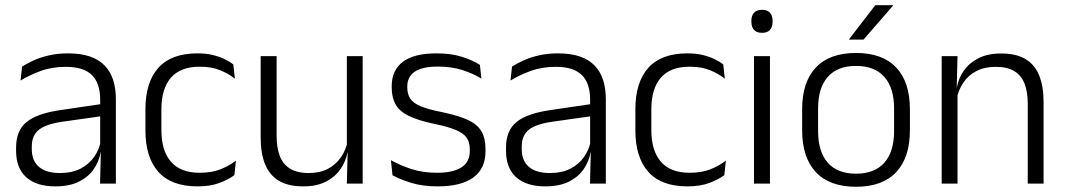

<svg xmlns="http://www.w3.org/2000/svg" viewBox="-20 -702 4074 734"><path d="M423 0H362.5L365.5 -121.5L363 -131V-288.5V-321Q363 -384 331.2 -415.2Q299.5 -446.5 231.5 -446.5Q178.5 -446.5 135 -430.5Q91.5 -414.5 58.5 -394L64.5 -447.5Q82.5 -459 108 -470.8Q133.5 -482.5 166.8 -490.2Q200 -498 240 -498Q289 -498 323.8 -486Q358.5 -474 380.5 -451Q402.5 -428 412.8 -395.5Q423 -363 423 -322.5ZM191.5 10.5Q119 10.5 80.2 -24.5Q41.5 -59.5 41.5 -125V-138Q41.5 -202.5 81.2 -235.2Q121 -268 210 -281L373 -305L376 -259L217.5 -236.5Q155.5 -227.5 128.5 -205.8Q101.5 -184 101.5 -141.5V-132.5Q101.5 -87.5 129 -64Q156.5 -40.5 209.5 -40.5Q255 -40.5 287.2 -57Q319.5 -73.5 339.2 -101.2Q359 -129 365.5 -163.5L377.5 -120.5H365Q359 -86 338.8 -56Q318.5 -26 282.2 -7.8Q246 10.5 191.5 10.5Z M735 10.5Q635 10.5 585.5 -45Q536 -100.5 536 -203V-285Q536 -387.5 585.5 -442.8Q635 -498 735 -498Q767.5 -498 793.2 -491.8Q819 -485.5 839 -475.8Q859 -466 872 -455.5L878 -401Q854.5 -420 821.8 -433.5Q789 -447 743 -447Q670 -447 633.5 -405Q597 -363 597 -284V-204.5Q597 -126 633.5 -83.8Q670 -41.5 743.5 -41.5Q790.5 -41.5 824 -55.2Q857.5 -69 882 -88L876 -32.5Q855 -16.5 820 -3Q785 10.5 735 10.5Z M976.5 -487.5H1037.5V-181.5Q1037.5 -138.5 1049.2 -106.8Q1061 -75 1088 -57.8Q1115 -40.5 1160.5 -40.5Q1203 -40.5 1233.8 -56.8Q1264.5 -73 1283.8 -101.2Q1303 -129.5 1309.5 -164.5L1322 -120H1308.5Q1302 -84.5 1281.2 -54.8Q1260.5 -25 1225.2 -7.2Q1190 10.5 1139.5 10.5Q1081 10.5 1045.2 -11.5Q1009.5 -33.5 993 -75Q976.5 -116.5 976.5 -175.5ZM1306 -487.5H1366.5V0H1306L1309 -120.5L1306 -123.5Z M1654 10.5Q1595 10.5 1552 -3Q1509 -16.5 1480.5 -32L1474.5 -89.5Q1510.5 -69.5 1553.5 -55.5Q1596.5 -41.5 1651.5 -41.5Q1712 -41.5 1744 -62.2Q1776 -83 1776 -124V-131Q1776 -157.5 1764.5 -174.8Q1753 -192 1723.5 -204.8Q1694 -217.5 1640 -228.5Q1578.5 -241.5 1543 -258.8Q1507.5 -276 1492.5 -302.5Q1477.5 -329 1477.5 -368V-373Q1477.5 -433.5 1520.2 -465.8Q1563 -498 1648.5 -498Q1705.5 -498 1747 -484.5Q1788.5 -471 1814.5 -454L1820.5 -401.5Q1788.5 -421 1747.5 -434.2Q1706.5 -447.5 1653.5 -447.5Q1613 -447.5 1587.2 -438.5Q1561.5 -429.5 1549.2 -412.5Q1537 -395.5 1537 -372.5V-368Q1537 -342 1548.5 -324.8Q1560 -307.5 1589 -295.5Q1618 -283.5 1669 -273.5Q1732 -260.5 1768.5 -243.5Q1805 -226.5 1820.5 -200Q1836 -173.5 1836 -132.5V-123.5Q1836 -57.5 1789.5 -23.5Q1743 10.5 1654 10.5Z M2296 0H2235.5L2238.5 -121.5L2236 -131V-288.5V-321Q2236 -384 2204.2 -415.2Q2172.5 -446.5 2104.5 -446.5Q2051.5 -446.5 2008 -430.5Q1964.5 -414.5 1931.5 -394L1937.5 -447.5Q1955.5 -459 1981 -470.8Q2006.5 -482.5 2039.8 -490.2Q2073 -498 2113 -498Q2162 -498 2196.8 -486Q2231.5 -474 2253.5 -451Q2275.5 -428 2285.8 -395.5Q2296 -363 2296 -322.5ZM2064.5 10.5Q1992 10.5 1953.2 -24.5Q1914.5 -59.5 1914.5 -125V-138Q1914.5 -202.5 1954.2 -235.2Q1994 -268 2083 -281L2246 -305L2249 -259L2090.5 -236.5Q2028.5 -227.5 2001.5 -205.8Q1974.5 -184 1974.5 -141.5V-132.5Q1974.5 -87.5 2002 -64Q2029.5 -40.5 2082.5 -40.5Q2128 -40.5 2160.2 -57Q2192.5 -73.5 2212.2 -101.2Q2232 -129 2238.5 -163.5L2250.5 -120.5H2238Q2232 -86 2211.8 -56Q2191.5 -26 2155.2 -7.8Q2119 10.5 2064.5 10.5Z M2608 10.5Q2508 10.5 2458.5 -45Q2409 -100.5 2409 -203V-285Q2409 -387.5 2458.5 -442.8Q2508 -498 2608 -498Q2640.5 -498 2666.2 -491.8Q2692 -485.5 2712 -475.8Q2732 -466 2745 -455.5L2751 -401Q2727.5 -420 2694.8 -433.5Q2662 -447 2616 -447Q2543 -447 2506.5 -405Q2470 -363 2470 -284V-204.5Q2470 -126 2506.5 -83.8Q2543 -41.5 2616.5 -41.5Q2663.5 -41.5 2697 -55.2Q2730.5 -69 2755 -88L2749 -32.5Q2728 -16.5 2693 -3Q2658 10.5 2608 10.5Z M2923.5 0H2862.5V-487.5H2923.5ZM2893 -576.5Q2873 -576.5 2862.8 -587.5Q2852.5 -598.5 2852.5 -619V-622.5Q2852.5 -642.5 2862.8 -653.5Q2873 -664.5 2893 -664.5Q2913.5 -664.5 2923.5 -653.5Q2933.5 -642.5 2933.5 -622.5V-619Q2933.5 -598.5 2923.5 -587.5Q2913.5 -576.5 2893 -576.5Z M3252.5 12Q3151.5 12 3099 -43.8Q3046.5 -99.5 3046.5 -204.5V-284Q3046.5 -388.5 3099 -444Q3151.5 -499.5 3252.5 -499.5Q3353.5 -499.5 3406 -444Q3458.5 -388.5 3458.5 -284V-204.5Q3458.5 -99.5 3406 -43.8Q3353.5 12 3252.5 12ZM3252.5 -38Q3323.5 -38 3360.8 -80Q3398 -122 3398 -201V-287.5Q3398 -366 3360.8 -408Q3323.5 -450 3252.5 -450Q3181.5 -450 3144.5 -408Q3107.5 -366 3107.5 -287.5V-201Q3107.5 -122 3144.5 -80Q3181.5 -38 3252.5 -38ZM3226 -552 3326 -682H3394.5V-681L3281 -550.5H3226Z M3969.5 0H3909V-306Q3909 -349.5 3897.2 -381Q3885.5 -412.5 3858.5 -429.5Q3831.5 -446.5 3786 -446.5Q3744 -446.5 3713 -430.5Q3682 -414.5 3663 -386.5Q3644 -358.5 3637 -322.5L3624.5 -367.5H3638Q3644.5 -403.5 3665.2 -432.8Q3686 -462 3721.2 -479.8Q3756.5 -497.5 3807 -497.5Q3866 -497.5 3901.5 -475.5Q3937 -453.5 3953.2 -412.2Q3969.5 -371 3969.5 -312ZM3640.5 0H3580V-487.5H3640.5L3637.5 -367L3640.5 -364Z"/></svg>

Font: Anek Devanagari Light
Style: Regular
Weight: 300
Designer: Kailash Malviya (Devanagari) & Yesha Goshar (Latin)
Foundry: Ek Type
Version: Version 1.003